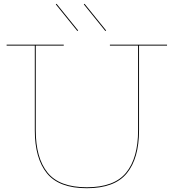

<svg xmlns="http://www.w3.org/2000/svg" viewBox="-20 -988 918 1015"><path d="M863 -752V-747H715V-299Q715 -151 650.5 -72Q586 7 439 7Q292 7 228 -72Q164 -151 164 -299V-747H15V-752H317V-747H169V-299Q169 -153 231.5 -75.5Q294 2 439 2Q584 2 647 -75.5Q710 -153 710 -299V-747H561V-752ZM393 -827 389 -824 275 -965 279 -968ZM541 -827 537 -824 423 -965 427 -968Z"/></svg>

Font: Hepta Slab Hairline
Style: Regular
Weight: 400
Designer: Michael LaGattuta
Foundry: Michael LaGattuta
Version: Version 1.100; ttfautohint (v1.8) -l 8 -r 50 -G 200 -x 14 -D